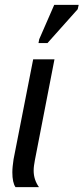

<svg xmlns="http://www.w3.org/2000/svg" viewBox="-20 -773 345 793"><path d="M119 -68Q119 -31 141 0H44Q31 -19 31 -61Q31 -74 32.5 -87.5Q34 -101 36 -115L117 -528H205L124 -111Q122 -100 120.5 -89.5Q119 -79 119 -68ZM139 -595 142 -611 204 -753H305L301 -735L176 -595Z"/></svg>

Font: Libra Sans Modern
Style: Italic
Weight: 400
Italic angle: -12°
Foundry: Stefan Peev, Context Ltd
Version: Version 1.000